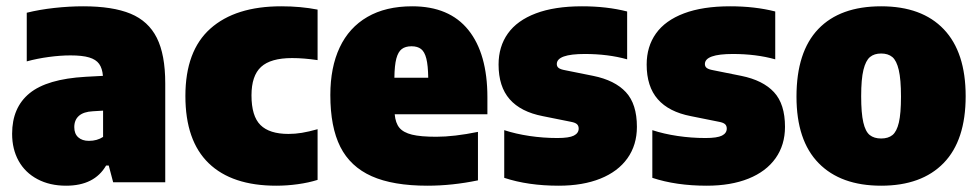

<svg xmlns="http://www.w3.org/2000/svg" viewBox="-20 -579 3111 610"><path d="M505 -314V0H339.5L325.5 -53H317Q280 11 190 11Q138 11 99 -9.8Q60 -30.5 39.2 -67.8Q18.5 -105 18.5 -154Q18.5 -237.5 74 -282.8Q129.5 -328 251.5 -335L307 -338Q305 -362 295 -376Q285 -390 263.2 -396.5Q241.5 -403 204 -403Q172 -403 135 -398Q98 -393 65 -384V-538.5Q105 -548.5 152.8 -553.8Q200.5 -559 244 -559Q338 -559 394.8 -535.5Q451.5 -512 478.2 -458.8Q505 -405.5 505 -314ZM307.5 -144V-227.5L275 -225.5Q245.5 -224 230.8 -211Q216 -198 216 -175Q216 -154 228.5 -142.8Q241 -131.5 262.5 -131.5Q288.5 -131.5 307.5 -144Z M569 -274Q569 -417.5 648.5 -488.2Q728 -559 873.5 -559Q935.5 -559 989 -548.5V-388Q945 -394.5 908 -394.5Q840 -394.5 809.5 -366.5Q779 -338.5 779 -276Q779 -210 807.5 -181.8Q836 -153.5 896.5 -153.5Q917.5 -153.5 939 -157Q960.5 -160.5 989 -168.5V-7.5Q960.5 1.5 926.2 6.2Q892 11 857.5 11Q717 11 643 -60.5Q569 -132 569 -274Z M1528.5 -216H1234Q1236.5 -188 1249 -173Q1261.5 -158 1289 -151.2Q1316.5 -144.5 1366 -144.5Q1422.5 -144.5 1498.5 -160V-6Q1416.5 11 1338 11Q1228.5 11 1160.8 -19.2Q1093 -49.5 1061.2 -112.5Q1029.5 -175.5 1029.5 -277Q1029.5 -365 1059.2 -428.2Q1089 -491.5 1147.2 -525.2Q1205.5 -559 1289.5 -559Q1407.5 -559 1468 -483.8Q1528.5 -408.5 1528.5 -270ZM1233 -332H1340.5Q1340 -371 1334.5 -392.8Q1329 -414.5 1317.8 -423.2Q1306.5 -432 1287.5 -432Q1268 -432 1256.5 -423.2Q1245 -414.5 1239.2 -393Q1233.5 -371.5 1233 -332Z M1582 -14V-165.5Q1618.5 -153.5 1662.2 -147Q1706 -140.5 1751 -140.5Q1788 -140.5 1803.2 -148.2Q1818.5 -156 1818.5 -170.5Q1818.5 -179.5 1813 -184.5Q1807.5 -189.5 1794 -192L1704.5 -210Q1634.5 -223.5 1599.2 -263.8Q1564 -304 1564 -374Q1564 -431 1593.5 -472.5Q1623 -514 1682.5 -536.5Q1742 -559 1829 -559Q1908 -559 1972.5 -542.5V-390.5Q1912 -407.5 1838 -407.5Q1749 -407.5 1749 -375.5Q1749 -367.5 1755 -363Q1761 -358.5 1775 -356L1864.5 -338Q1933.5 -324 1968.5 -286.2Q2003.5 -248.5 2003.5 -176Q2003.5 -118.5 1973.5 -76.2Q1943.5 -34 1887.5 -11.5Q1831.5 11 1755 11Q1657.5 11 1582 -14Z M2052.5 -14V-165.5Q2089 -153.5 2132.8 -147Q2176.5 -140.5 2221.5 -140.5Q2258.5 -140.5 2273.8 -148.2Q2289 -156 2289 -170.5Q2289 -179.5 2283.5 -184.5Q2278 -189.5 2264.5 -192L2175 -210Q2105 -223.5 2069.8 -263.8Q2034.5 -304 2034.5 -374Q2034.5 -431 2064 -472.5Q2093.5 -514 2153 -536.5Q2212.5 -559 2299.5 -559Q2378.5 -559 2443 -542.5V-390.5Q2382.5 -407.5 2308.5 -407.5Q2219.5 -407.5 2219.5 -375.5Q2219.5 -367.5 2225.5 -363Q2231.5 -358.5 2245.5 -356L2335 -338Q2404 -324 2439 -286.2Q2474 -248.5 2474 -176Q2474 -118.5 2444 -76.2Q2414 -34 2358 -11.5Q2302 11 2225.5 11Q2128 11 2052.5 -14Z M2510.5 -272Q2510.5 -414.5 2579.8 -486.8Q2649 -559 2779.5 -559Q2909 -559 2978.5 -486Q3048 -413 3048 -273.5Q3048 -133 2978 -61Q2908 11 2779.5 11Q2651 11 2580.8 -60.8Q2510.5 -132.5 2510.5 -272ZM2842.5 -272Q2842.5 -326.5 2835.5 -356.5Q2828.5 -386.5 2815 -397.8Q2801.5 -409 2779.5 -409Q2757.5 -409 2744 -397.8Q2730.5 -386.5 2723.2 -357Q2716 -327.5 2716 -273.5Q2716 -219.5 2722.8 -190.2Q2729.5 -161 2743.2 -150Q2757 -139 2779.5 -139Q2802 -139 2815.5 -150Q2829 -161 2835.8 -189.8Q2842.5 -218.5 2842.5 -272Z"/></svg>

Font: Encode Sans Semi Condensed Black
Style: Regular
Weight: 900
Width: 4
Designer: Multiple Designers
Foundry: Impallari Type
Version: Version 2.000